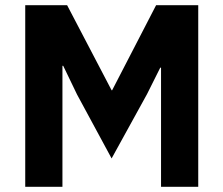

<svg xmlns="http://www.w3.org/2000/svg" viewBox="-20 -718 859 738"><path d="M77 0V-698H238L409 -371H411L580 -698H742V0H599V-458H596L545 -356L409 -109L276 -355L223 -465H220V0Z"/></svg>

Font: Anuphan
Style: Bold
Weight: 700
Designer: Mike Abbink, Paul van der Laan, Pieter van Rosmalen, Mint Tantisuwanna
Foundry: Bold Monday; Cadson Demak
Version: Version 3.002;hotconv 1.0.109;makeotfexe 2.5.65596